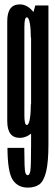

<svg xmlns="http://www.w3.org/2000/svg" viewBox="-20 -625 252 874"><path d="M106 229Q139 229 159 214.5Q179 200 189.8 157Q200.5 114 200.5 31V-600H140.5L121.5 -530V31Q121.5 134 118 153.2Q114.5 172.5 106.5 172.5Q99.5 172.5 96 162.5Q92.5 152.5 91.8 125.2Q91 98 90.5 48H14Q14.5 158.5 38 193.8Q61.5 229 106 229ZM70 2.5Q104 2.5 131.8 -26.5Q159.5 -55.5 159.5 -115L120.5 -151Q120.5 -111 115.8 -83.5Q111 -56 102 -56Q91 -56 91 -98.8Q91 -141.5 91 -301Q91 -460 91 -503Q91 -546 102 -546Q111 -546 115.8 -519Q120.5 -492 120.5 -453L158 -482.5Q158 -538.5 131 -571.8Q104 -605 70 -605Q13 -605 13 -528.8Q13 -452.5 13 -301Q13 -150 13 -73.8Q13 2.5 70 2.5Z"/></svg>

Font: Anybody UltraCondensed
Style: Regular
Weight: 400
Width: 1
Version: Version 1.113;gftools[0.9.25]